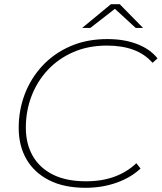

<svg xmlns="http://www.w3.org/2000/svg" viewBox="-20 -890 770 914"><path d="M387 4Q285 4 214 -32Q143 -68 106 -132Q69 -196 69 -281Q69 -366 98 -442Q127 -518 182 -577Q237 -636 315 -670Q393 -704 491 -704Q572 -704 633.5 -680Q695 -656 730 -612L706 -591Q635 -673 489 -673Q400 -673 329 -642Q258 -611 207.5 -557Q157 -503 130 -432.5Q103 -362 103 -282Q103 -206 135.5 -148.5Q168 -91 231.5 -59Q295 -27 390 -27Q465 -27 525 -49Q585 -71 629 -113L649 -88Q604 -45 535.5 -20.5Q467 4 387 4ZM371 -757 508 -870H550L661 -757H626L527 -848L410 -757Z"/></svg>

Font: Montserrat ExtraLight
Style: Italic
Weight: 200
Italic angle: -11.3°
Designer: Julieta Ulanovsky
Foundry: Julieta Ulanovsky
Version: Version 9.000; ttfautohint (v1.8.4.7-5d5b)